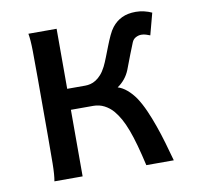

<svg xmlns="http://www.w3.org/2000/svg" viewBox="-63 -573 654 638"><g transform="rotate(-10 263.5 -254.0)"><path d="M166 -295.4H227.1Q235.4 -295.4 244.6 -297.6Q253.9 -299.8 263.2 -305.7Q272.5 -311.5 281.2 -321.3Q290 -331.1 297.9 -346.7Q304.2 -359.4 311 -377L324.7 -412.1Q331.5 -429.7 338.9 -445.6Q346.2 -461.4 354 -471.2Q368.2 -489.3 387.7 -498.5Q407.2 -507.8 434.6 -507.8Q448.7 -507.8 462.9 -504.4Q477.1 -501 488.3 -495.6L468.8 -422.4Q462.9 -424.8 455.3 -427.2Q447.8 -429.7 439.5 -429.7Q430.2 -429.7 421.1 -425Q412.1 -420.4 407.7 -410.2Q400.9 -394.5 392.1 -371.1Q383.3 -347.7 373.5 -322.3Q366.7 -305.7 356.2 -293Q345.7 -280.3 332 -271Q347.2 -266.6 362.5 -253.7Q377.9 -240.7 390.6 -222.2Q403.8 -202.1 415.3 -176.3Q426.8 -150.4 437 -121.3Q447.3 -92.3 456.3 -61.3Q465.3 -30.3 473.6 0H380.9Q372.1 -38.6 363.8 -68.6Q355.5 -98.6 346.7 -122.1Q337.9 -145.5 328.4 -162.6Q318.8 -179.7 307.6 -192.9Q295.4 -207 278.6 -215.8Q261.7 -224.6 241.7 -224.6H166V0H70.8Q74.7 -20.5 75.2 -59.3Q75.7 -98.1 75.7 -148.9V-349.1Q75.7 -399.9 75.2 -438.7Q74.7 -477.5 70.8 -498H166Z"/></g></svg>

Font: Andika Eur
Style: Regular
Weight: 400
Designer: Victor Gaultney, Annie Olsen, Julie Remington, Don Collingsworth, Eric Hays, Becca Hirsbrunner
Foundry: SIL International
Version: Version 5.000